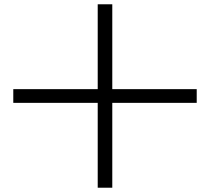

<svg xmlns="http://www.w3.org/2000/svg" viewBox="-20 -720 980 896"><path d="M42 -240H436V156H504V-240H898V-304H504V-700H436V-304H42Z"/></svg>

Font: Km Standard TT
Style: Bold
Weight: 700
Designer: Alexey Kryukov <alexios@thessalonica.org.ru>
Version: Version 2.0.2